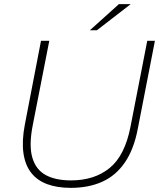

<svg xmlns="http://www.w3.org/2000/svg" viewBox="-20 -897 770 927"><path d="M322 10Q256 10 207.5 -8Q159 -26 130 -63.5Q101 -101 93 -159Q85 -217 100 -296L178 -700H218L138 -292Q119 -195 136 -136.5Q153 -78 200.5 -52Q248 -26 323 -26Q436 -26 509.5 -86Q583 -146 610 -285L691 -700H728L645 -274Q626 -175 582.5 -112Q539 -49 473.5 -19.5Q408 10 322 10ZM414 -751 554 -877H611L448 -751Z"/></svg>

Font: REM Thin
Style: Italic
Weight: 250
Italic angle: -11°
Designer: Octavio Pardo
Foundry: Ashler Design
Version: Version 1.005;gftools[0.9.28]